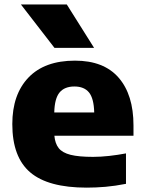

<svg xmlns="http://www.w3.org/2000/svg" viewBox="-20 -828 646 858"><path d="M367.5 10.5Q195 10.5 115 -57.8Q35 -126 35 -273.5Q35 -406 107.2 -481.5Q179.5 -557 315 -557Q444 -557 510.2 -480.8Q576.5 -404.5 576.5 -267.5V-221.5H223Q226 -187 242.2 -166.2Q258.5 -145.5 295.2 -136.2Q332 -127 396 -127Q429.5 -127 467.8 -131.2Q506 -135.5 543 -142.5V-6.5Q494.5 3 451.5 6.8Q408.5 10.5 367.5 10.5ZM312.5 -441.5Q268.5 -441.5 246.2 -414.8Q224 -388 222.5 -325.5H401Q399.5 -388 377.8 -414.8Q356 -441.5 312.5 -441.5ZM223.5 -614 73.5 -808H278.5L400.5 -614Z"/></svg>

Font: Encode Sans Semi Expanded ExtraBold
Style: Regular
Weight: 800
Width: 6
Designer: Multiple Designers
Foundry: Impallari Type
Version: Version 3.000; ttfautohint (v1.8.3) -l 8 -r 50 -G 200 -x 14 